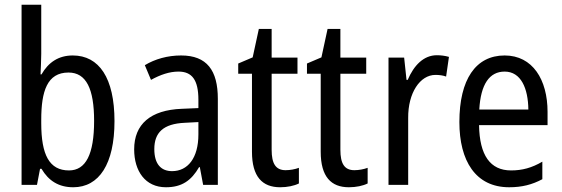

<svg xmlns="http://www.w3.org/2000/svg" viewBox="-20 -780 2373 810"><path d="M154 -553V-760H71V0H136L149 -68H155C185 -17 228 10 289 10C398 10 463 -88 463 -269C463 -451 398 -546 287 -546C227 -546 184 -517 155 -466H151C152 -493 154 -524 154 -553ZM269 -474C344 -474 377 -405 377 -270C377 -129 342 -61 271 -61C188 -61 154 -127 154 -260V-275C154 -395 179 -474 269 -474Z M744 -546C687 -546 634 -531 591 -505L617 -443C657 -465 695 -478 733 -478C790 -478 817 -443 817 -359V-324L747 -321C615 -316 546 -256 546 -150C546 -58 593 10 680 10C747 10 787 -18 820 -75H823L837 0H899V-363C899 -483 853 -546 744 -546ZM760 -262 817 -265V-213C817 -113 772 -58 706 -58C660 -58 631 -87 631 -151C631 -220 668 -258 760 -262Z M1185 -62C1143 -62 1126 -90 1126 -148V-469H1235V-537H1126V-658H1072L1046 -538L985 -512V-469H1043V-140C1043 -34 1087 10 1162 10C1192 10 1221 4 1241 -6V-72C1225 -66 1204 -62 1185 -62Z M1475 -62C1433 -62 1416 -90 1416 -148V-469H1525V-537H1416V-658H1362L1336 -538L1275 -512V-469H1333V-140C1333 -34 1377 10 1452 10C1482 10 1511 4 1531 -6V-72C1515 -66 1494 -62 1475 -62Z M1823 -547C1767 -547 1726 -504 1700 -443H1695L1685 -537H1619V0H1702V-282C1701 -388 1752 -464 1817 -464C1833 -464 1849 -462 1862 -457L1874 -540C1857 -545 1839 -547 1823 -547Z M2109 -546C1987 -546 1918 -445 1918 -265C1918 -102 1986 10 2128 10C2182 10 2225 -1 2268 -24V-98C2224 -72 2183 -61 2136 -61C2048 -61 2003 -125 2001 -252H2290V-308C2290 -444 2227 -546 2109 -546ZM2109 -478C2178 -478 2208 -407 2209 -318H2002C2008 -425 2045 -478 2109 -478Z"/></svg>

Font: Noto Sans Gujarati Condensed
Style: Regular
Weight: 400
Width: 3
Designer: Jelle Bosma - Monotype Design Team, Universal Thirst
Foundry: Monotype Imaging Inc.
Version: Version 2.106